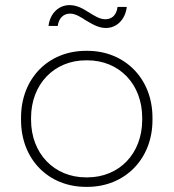

<svg xmlns="http://www.w3.org/2000/svg" viewBox="-20 -723 676 748"><path d="M326 -675C295 -695 275 -703 250 -703C210 -703 175 -672 169 -622H205C209 -653 228 -670 253 -670C275 -670 297 -655 317 -642C349 -623 369 -614 393 -614C434 -614 468 -646 474 -696H438C434 -664 416 -648 390 -648C368 -648 347 -662 326 -675ZM315 5H320C467 5 574 -104 574 -255V-265C574 -416 467 -525 320 -525H315C168 -525 62 -417 62 -265V-255C62 -103 168 5 315 5ZM315 -32C191 -32 101 -125 101 -256V-264C101 -395 191 -488 315 -488H320C445 -488 534 -395 534 -264V-256C534 -125 445 -32 320 -32Z"/></svg>

Font: Fixel Display ExtraLight
Style: Regular
Weight: 200
Designer: AlfaBravo + MacPaw
Foundry: Kyrylo Tkachov, Marchela Mozhyna, Serhii Makarenko, Maria Weinstein, Zakhar Kryvoshyya
Version: Version 1.211